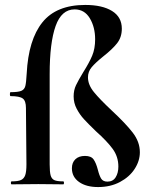

<svg xmlns="http://www.w3.org/2000/svg" viewBox="-20 -746 619 777"><path d="M271 -65Q271 -88 285 -101.5Q299 -115 324 -115Q349 -115 359 -100.5Q369 -86 376 -59Q382 -35 389.5 -23Q397 -11 415 -11Q437 -11 448 -28.5Q459 -46 459 -72Q459 -112 436 -143.5Q413 -175 368 -215Q336 -246 319.5 -264Q303 -282 290.5 -305.5Q278 -329 278 -356Q278 -381 287.5 -401Q297 -421 317 -454Q341 -492 353 -520.5Q365 -549 365 -587Q365 -636 343.5 -672Q322 -708 282 -708Q229 -708 205 -640.5Q181 -573 181 -446V-81Q181 -50 185 -36Q189 -22 200 -17Q211 -12 236 -12Q239 -12 239 -6Q239 0 236 0L135 -1L27 0Q24 0 24 -6Q24 -12 27 -12Q53 -12 65 -17.5Q77 -23 82 -37Q87 -51 87 -81L85 -309Q85 -338 72 -347.5Q59 -357 23 -357Q20 -357 20 -365Q20 -373 23 -373Q54 -373 66.5 -378.5Q79 -384 82.5 -398Q86 -412 88 -448Q95 -585 151.5 -655.5Q208 -726 325 -726Q394 -726 433.5 -701.5Q473 -677 473 -630Q473 -595 453.5 -570.5Q434 -546 397 -517Q366 -492 351 -474Q336 -456 336 -433Q336 -403 360 -373.5Q384 -344 432 -299Q488 -247 517 -209.5Q546 -172 546 -130Q546 -95 525 -62.5Q504 -30 465.5 -9.5Q427 11 377 11Q329 11 300 -9.5Q271 -30 271 -65Z"/></svg>

Font: Cormorant Garamond
Style: Bold
Weight: 700
Designer: Christian Thalmann (Catharsis Fonts)
Foundry: Catharsis Fonts
Version: Version 4.000